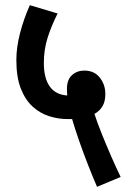

<svg xmlns="http://www.w3.org/2000/svg" viewBox="-20 -652 485 740"><path d="M354 68Q337 29 318.5 -18.5Q300 -66 284 -112Q268 -158 258 -193Q250 -193 241 -193Q205 -193 170 -204Q135 -215 106.5 -240.5Q78 -266 60.5 -310Q43 -354 43 -421Q43 -469 57 -523.5Q71 -578 95 -632L202 -600Q177 -550 163 -505Q149 -460 149 -409Q149 -351 171.5 -319Q194 -287 239 -284Q238 -297 238 -309Q238 -345 257.5 -362.5Q277 -380 305 -380Q343 -380 364.5 -353Q386 -326 386 -290Q386 -261 375 -242.5Q364 -224 344 -213Q355 -179 372.5 -135.5Q390 -92 409 -48.5Q428 -5 445 30Z"/></svg>

Font: Noto Sans ExtraCondensed SemiBold
Style: Italic
Weight: 600
Width: 2
Italic angle: -12°
Designer: Monotype Design Team
Foundry: Monotype Imaging Inc.
Version: Version 2.013; ttfautohint (v1.8.4.7-5d5b)